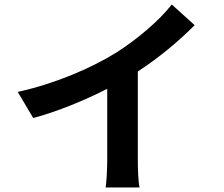

<svg xmlns="http://www.w3.org/2000/svg" viewBox="-20 -792 996 854"><path d="M593 -474.1C687.1 -535.2 772.7 -606.9 845.9 -680L744 -772C690 -702.1 590.9 -617.2 494 -556.1C387.1 -490.1 226.9 -420.1 58.9 -383.2L127.8 -267C239 -296.9 359 -346.9 457 -397V-83.1C457 -41.2 453.8 18.8 449.9 41.9H600.9C594.8 17.8 593 -41.2 593 -83.1Z"/></svg>

Font: Karasuma Gothic
Style: Bold
Weight: 700
Designer: Rasmus Andersson / Ryoko Nishizuka
Foundry: Genbu
Version: Version 1.00